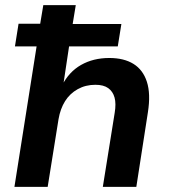

<svg xmlns="http://www.w3.org/2000/svg" viewBox="-20 -725 657 745"><path d="M36 0 122 -545H38L52 -633H136L148 -705H274L262 -632H451L437 -545H248L225 -392H220Q247 -446 294.5 -473Q342 -500 404 -500Q461 -500 498 -477Q535 -454 550 -407.5Q565 -361 554 -290L509 0H379L425 -287Q431 -323 424.5 -346.5Q418 -370 400 -383Q382 -396 350 -396Q312 -396 281.5 -379Q251 -362 232.5 -332.5Q214 -303 207 -262L165 0Z"/></svg>

Font: Nunito Sans 10pt
Style: Bold Italic
Weight: 700
Italic angle: -9°
Designer: Vernon Adams
Foundry: Vernon Adams
Version: Version 3.101;gftools[0.9.27]